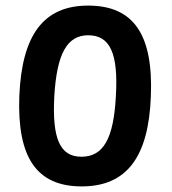

<svg xmlns="http://www.w3.org/2000/svg" viewBox="-20 -618 615 686"><path d="M272 48C432 48 511 -56 519 -274C528 -495 457 -598 295 -598C136 -598 58 -494 49 -274C41 -55 111 48 272 48ZM174 -274C183 -425 219 -492 295 -492C374 -492 403 -426 394 -274C386 -124 350 -58 271 -58C194 -58 166 -123 174 -274Z"/></svg>

Font: 寒蝉团圆体 Round
Style: Regular
Weight: 500
Designer: 寒蝉字型
Version: Version 2.700;Glyphs 3.1.1 (3135)